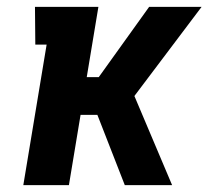

<svg xmlns="http://www.w3.org/2000/svg" viewBox="-20 -540 640 560"><path d="M48 0 116 -410H83L82 -520H267L233 -315H268L415 -520H568L372 -260L482 0H344L264 -205H215L181 0Z"/></svg>

Font: Iosevka HT Extrabold Extended
Style: Italic
Weight: 800
Width: 7
Italic angle: -9°
Monospace: yes
Designer: Belleve Invis
Foundry: Belleve Invis
Version: Version 32.3.0; ttfautohint (v1.8.4)